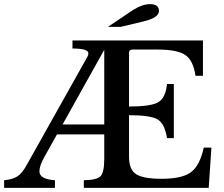

<svg xmlns="http://www.w3.org/2000/svg" viewBox="-35 -910 1083 930"><path d="M371 -37Q435 -38 452.5 -57Q470 -76 470 -142V-259H241L179 -148Q156 -107 156 -80Q156 -42 231 -37V0H-15V-37Q28 -41 50.5 -56.5Q73 -72 95 -112L386 -631Q393 -642 393 -652Q393 -675 316 -675V-714H948V-543H912Q901 -618 862 -644Q823 -670 727 -670H607Q590 -670 590 -655V-394Q695 -394 731 -414.5Q767 -435 774 -503H807V-241H774Q763 -310 729.5 -331Q696 -352 590 -352V-150Q590 -89 624 -66.5Q658 -44 748 -44Q847 -44 890 -76Q933 -108 952 -195H989L976 0H371ZM268 -307H470V-669ZM550 -780H488L607 -860Q654 -890 691 -890Q735 -890 735 -857Q735 -824 659 -806Z"/></svg>

Font: Kolar Light
Style: Regular
Weight: 300
Designer: Ramakrishna Saiteja (Kannada); Shiva Nallaperumal (Latin)
Foundry: Indian Type Foundry
Version: Version 1.001;PS 1.0;hotconv 1.0.88;makeotf.lib2.5.647800